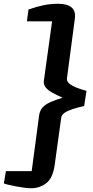

<svg xmlns="http://www.w3.org/2000/svg" viewBox="-44 -887 493 1021"><path d="M264.5 -867Q313 -867 336.2 -847.8Q359.5 -828.5 354 -787.5L312 -470Q310 -453.5 326.8 -440.8Q343.5 -428 368.8 -418.8Q394 -409.5 416 -404L403.5 -323.5Q368 -315.5 341.2 -306.5Q314.5 -297.5 299 -286.8Q283.5 -276 281.5 -261L247 -11.5Q237.5 59.5 202.2 86.8Q167 114 122 114Q107 114 87 111.5Q67 109 45.8 105Q24.5 101 5.8 96.8Q-13 92.5 -23.5 88.5L-12.5 23H124.5L164 -273.5Q168 -300.5 183.8 -317Q199.5 -333.5 226 -344.8Q252.5 -356 289 -367.5Q258 -381 234.5 -394Q211 -407 199 -422Q187 -437 189 -456L233 -773.5H99L107.5 -836.5Q152 -852 188.8 -859.5Q225.5 -867 264.5 -867Z"/></svg>

Font: Merriweather Sans SemiBold
Style: Italic
Weight: 600
Italic angle: -7.5°
Designer: Eben Sorkin
Foundry: Eben Sorkin
Version: Version 2.001